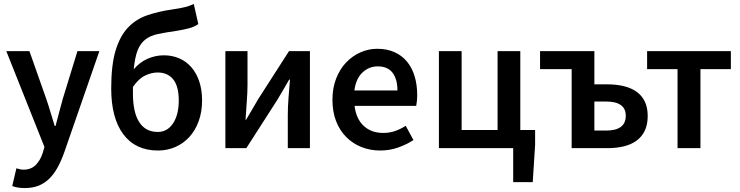

<svg xmlns="http://www.w3.org/2000/svg" viewBox="-20 -750 3746 972"><path d="M106 202Q86 202 71 199.5Q56 197 42 192L63 102Q70 104 79.5 106.5Q89 109 98 109Q137 109 160.5 85.5Q184 62 196 25L205 -6L12 -491H129L214 -250Q225 -218 235.5 -182.5Q246 -147 257 -112H261Q270 -146 279.5 -181.5Q289 -217 298 -250L372 -491H483L305 22Q290 64 272 97Q254 130 230.5 153.5Q207 177 176.5 189.5Q146 202 106 202Z M780 12Q666 12 604.5 -70Q543 -152 543 -302Q543 -420 565 -493.5Q587 -567 627.5 -610Q668 -653 725 -672.5Q782 -692 851 -702Q873 -705 888.5 -708Q904 -711 916.5 -714Q929 -717 939.5 -721Q950 -725 961 -730L984 -628Q964 -614 935.5 -606.5Q907 -599 875 -594Q819 -586 780.5 -578Q742 -570 716.5 -550.5Q691 -531 677 -496Q663 -461 657 -399Q686 -434 726 -452Q766 -470 810 -470Q851 -470 886.5 -455Q922 -440 948 -410.5Q974 -381 988.5 -338.5Q1003 -296 1003 -241Q1003 -184 986 -137Q969 -90 939 -57Q909 -24 868 -6Q827 12 780 12ZM779 -82Q827 -82 856 -125.5Q885 -169 885 -241Q885 -313 857 -348Q829 -383 778 -383Q747 -383 714.5 -367.5Q682 -352 653 -310V-277Q653 -181 685 -131.5Q717 -82 779 -82Z M1121 0V-491H1233V-322Q1233 -284 1229.5 -237.5Q1226 -191 1223 -144H1226Q1239 -167 1257 -196.5Q1275 -226 1287 -248L1443 -491H1549V0H1437V-169Q1437 -207 1440.5 -253.5Q1444 -300 1448 -347H1444Q1431 -324 1413.5 -294.5Q1396 -265 1383 -243L1227 0Z M1905 12Q1854 12 1810 -5.5Q1766 -23 1733 -56Q1700 -89 1681.5 -136.5Q1663 -184 1663 -245Q1663 -305 1682 -353Q1701 -401 1732.5 -434Q1764 -467 1805 -485Q1846 -503 1889 -503Q1939 -503 1977 -486Q2015 -469 2040.5 -438Q2066 -407 2079 -364Q2092 -321 2092 -270Q2092 -253 2090.5 -238Q2089 -223 2087 -214H1775Q1783 -148 1821.5 -112.5Q1860 -77 1920 -77Q1952 -77 1979.5 -86.5Q2007 -96 2034 -113L2073 -41Q2038 -18 1995 -3Q1952 12 1905 12ZM1774 -292H1992Q1992 -349 1967.5 -381.5Q1943 -414 1892 -414Q1848 -414 1815 -383Q1782 -352 1774 -292Z M2202 0V-491H2317V-92H2499V-491H2614V-92H2689V-17L2677 172H2578V0Z M2874 0V-400H2714V-491H2989V-323H3056Q3100 -323 3137.5 -314Q3175 -305 3202 -286Q3229 -267 3244 -236.5Q3259 -206 3259 -163Q3259 -119 3244 -88Q3229 -57 3202 -37.5Q3175 -18 3137.5 -9Q3100 0 3056 0ZM2989 -89H3048Q3148 -89 3148 -164Q3148 -236 3048 -236H2989Z M3410 0V-400H3256V-491H3680V-400H3526V0Z"/></svg>

Font: TT Toshiba Sans Medium
Style: Regular
Weight: 500
Designer: Paul D. Hunt
Foundry: Toshiba Corporation
Version: Version 2.020;PS 2.000;hotconv 1.0.86;makeotf.lib2.5.63406